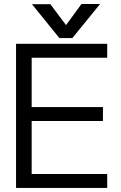

<svg xmlns="http://www.w3.org/2000/svg" viewBox="-20 -927 598 947"><path d="M473.6 -907.2H381.8L305.7 -803.2L228.5 -906.2H137.7L272.9 -739.3H336.9ZM59.1 -710.9V0H508.8V-68.8H136.2V-330.1H487.8V-398.9H136.2V-642.1H508.8V-710.9Z"/></svg>

Font: Tuffy
Style: Regular
Weight: 500
Designer: Thatcher Ulrich, Karoly Barta and Michael Everson
Version: Version 001.270